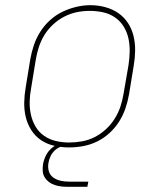

<svg xmlns="http://www.w3.org/2000/svg" viewBox="-20 -561 640 741"><path d="M246 8Q217 8 189 1.5Q161 -5 138.5 -20Q116 -35 101 -58.5Q86 -82 79.5 -109Q73 -136 73.5 -165Q74 -194 79 -223L97 -333Q102 -361 111 -387.5Q120 -414 135.5 -438.5Q151 -463 173 -483Q195 -503 221 -515.5Q247 -528 274.5 -534.5Q302 -541 329 -541Q358 -541 386 -533.5Q414 -526 436.5 -510.5Q459 -495 474 -472Q489 -449 495.5 -421.5Q502 -394 501.5 -365Q501 -336 496 -307L478 -197Q473 -169 464 -142.5Q455 -116 439.5 -91.5Q424 -67 402 -47Q380 -27 354 -14.5Q328 -2 300.5 3Q273 8 246 8ZM246 -11Q271 -11 296.5 -15.5Q322 -20 345.5 -32Q369 -44 389 -62.5Q409 -81 423 -103.5Q437 -126 445 -150.5Q453 -175 457 -200L476 -310Q480 -336 480.5 -362.5Q481 -389 475.5 -413.5Q470 -438 457 -459Q444 -480 423.5 -494Q403 -508 378 -513.5Q353 -519 326 -519Q301 -519 276.5 -514Q252 -509 228.5 -497Q205 -485 185 -466.5Q165 -448 151.5 -426Q138 -404 130 -379.5Q122 -355 118 -330L100 -220Q95 -194 94.5 -168Q94 -142 99.5 -117.5Q105 -93 117.5 -72Q130 -51 150 -37Q170 -23 195 -17Q220 -11 246 -11ZM242 160Q229 160 216 158.5Q203 157 191 153Q179 149 169 141.5Q159 134 152.5 123.5Q146 113 145 100Q144 87 146 73Q149 56 157 39.5Q165 23 179 11Q193 -1 210.5 -6Q228 -11 246 -11L244 0Q230 0 216.5 4.5Q203 9 192 19Q181 29 175 42Q169 55 167 68Q164 85 168.5 100Q173 115 185.5 124Q198 133 213.5 136.5Q229 140 246 140H321L317 160Z"/></svg>

Font: Iosevka Curly Slab ThEx
Style: Italic
Weight: 100
Width: 7
Italic angle: -9°
Monospace: yes
Designer: Belleve Invis
Foundry: Belleve Invis
Version: Version 11.1.0; ttfautohint (v1.8.3)